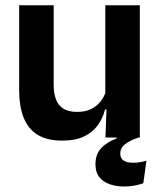

<svg xmlns="http://www.w3.org/2000/svg" viewBox="-20 -510 594 712"><path d="M179 -490.5V-195.5Q179 -165 187.2 -142.2Q195.5 -119.5 214.8 -107.2Q234 -95 266.5 -95Q296 -95 317.5 -105.5Q339 -116 353 -133.8Q367 -151.5 373.5 -173.5L393.5 -104H369.5Q361.5 -72 342.8 -45.8Q324 -19.5 291.8 -4Q259.5 11.5 211 11.5Q155 11.5 119.8 -10Q84.5 -31.5 67.8 -73.5Q51 -115.5 51 -177V-490.5ZM498.5 -490.5V0H371L375.5 -119L370.5 -129.5V-490.5ZM441 181.5Q392.5 181.5 363.2 161Q334 140.5 334 99.5V99Q334 62.5 354.8 39.8Q375.5 17 412.5 3.5V-8L493.5 -8.5V0Q461 11 443.5 25Q426 39 426 59V59.5Q426 77.5 438.5 85.5Q451 93.5 473 93.5Q486.5 93.5 498.5 91.5Q510.5 89.5 523 86L511.5 169.5Q496.5 175 478.8 178.2Q461 181.5 441 181.5Z"/></svg>

Font: Anek Latin SemiBold
Style: Regular
Weight: 600
Designer: Yesha Goshar
Foundry: Ek Type
Version: Version 1.003